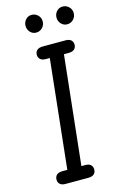

<svg xmlns="http://www.w3.org/2000/svg" viewBox="-177 -1318 885 1390"><g transform="rotate(-15 266.0 -623.0)"><path d="M131 0Q104 0 90.2 -12.8Q76.5 -25.5 76.5 -46Q76.5 -69 90.8 -82Q105 -95 135.5 -95H170.5L257.5 -910H227Q200.5 -910 186.5 -922.8Q172.5 -935.5 172.5 -956.5Q172.5 -978.5 187 -991.2Q201.5 -1004 231 -1004H401.5Q428.5 -1004 442.2 -991.2Q456 -978.5 456 -958Q456 -936 441.8 -923Q427.5 -910 398 -910H363.5L276 -95H306Q332.5 -95 346 -82.2Q359.5 -69.5 359.5 -48Q359.5 -26 345.5 -13Q331.5 0 301 0ZM443 -1113Q417 -1113 398.5 -1132.5Q380 -1152 380 -1180Q380 -1206.5 397.8 -1226.2Q415.5 -1246 443 -1246Q469.5 -1246 489.2 -1227.2Q509 -1208.5 509 -1180Q509 -1152 489.8 -1132.5Q470.5 -1113 443 -1113ZM210.5 -1113Q184.5 -1113 166.2 -1132.5Q148 -1152 148 -1180Q148 -1206.5 165.8 -1226.2Q183.5 -1246 210.5 -1246Q237 -1246 256.8 -1227.2Q276.5 -1208.5 276.5 -1180Q276.5 -1152 257.2 -1132.5Q238 -1113 210.5 -1113Z"/></g></svg>

Font: Edu SA Hand Medium
Style: Regular
Weight: 500
Designer: Tina and Corey Anderson, Eben Sorkin, Mirko Velimirovic
Foundry: Google for Education
Version: Version 2.000